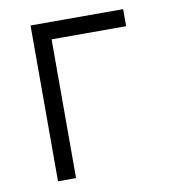

<svg xmlns="http://www.w3.org/2000/svg" viewBox="-67 -604 591 662"><g transform="rotate(-10 228.5 -272.5)"><path d="M407.7 -545.5H83.5V0H146.7V-485.8H407.7Z"/></g></svg>

Font: Karasuma Gothic
Style: Light
Weight: 300
Designer: Rasmus Andersson / Ryoko Nishizuka
Foundry: rsms
Version: Version 1.00